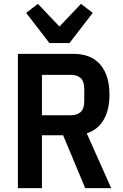

<svg xmlns="http://www.w3.org/2000/svg" viewBox="-20 -978 641 998"><path d="M198 0H73V-698H362Q454 -698 501.5 -642Q549 -586 549 -486Q549 -407 519 -355.5Q489 -304 431 -285L558 0H423L308 -275H198ZM349 -379Q381 -379 399.5 -396Q418 -413 418 -453V-515Q418 -555 399.5 -572Q381 -589 349 -589H198V-379ZM237 -754 116 -911 177 -958 289 -840 401 -958 462 -911 341 -754Z"/></svg>

Font: IBM Plex Sans Condensed SemiBold
Style: Regular
Weight: 600
Width: 3
Designer: Mike Abbink, Paul van der Laan, Pieter van Rosmalen
Foundry: Bold Monday
Version: Version 1.3